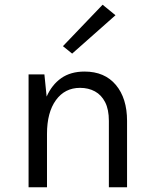

<svg xmlns="http://www.w3.org/2000/svg" viewBox="-20 -793 644 813"><path d="M518 0H441V-281Q441 -329.5 425.2 -360.2Q409.5 -391 382 -406Q354.5 -421 319 -421Q254.5 -421 216.8 -369Q179 -317 179 -226V0H101V-478H168L177.5 -384Q199.5 -434 239.2 -462Q279 -490 338 -490Q423 -490 470.5 -433.5Q518 -377 518 -281ZM285.5 -566 246.5 -597.5 414.5 -773 469 -728.5Z"/></svg>

Font: Betina Sans
Style: Regular
Weight: 400
Designer: Jonathan Pinhorn (font) & Cristiano Sobral (main changes)
Version: Version 2.001;April 28, 2021;FontCreator 13.0.0.2655 32-bit;